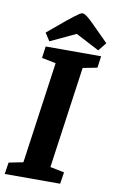

<svg xmlns="http://www.w3.org/2000/svg" viewBox="-98 -889 564 938"><g transform="rotate(10 184.0 -419.5)"><path d="M-5 0 4 -58 75 -72 146 -576 76 -590 84 -648H359L351 -590L280 -576L209 -72L279 -58L270 0ZM340 -674 223 -735 97 -676 72 -715 162 -790Q181 -805 195 -816Q209 -827 218.5 -833Q228 -839 234 -839Q239 -839 247 -834.5Q255 -830 265 -821.5Q275 -813 287 -801L373 -715Z"/></g></svg>

Font: Faustina Light
Style: Bold Italic
Weight: 700
Italic angle: -8°
Version: Version 1.200